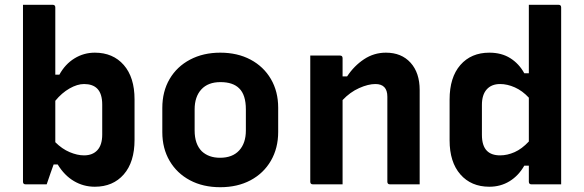

<svg xmlns="http://www.w3.org/2000/svg" viewBox="-20 -770 2440 802"><path d="M175 0H87Q76 0 76 -11V-750H200Q211 -750 211 -739V-458H228Q252 -502 291 -526Q330 -550 376 -550Q452 -550 497 -498.5Q542 -447 542 -355V-186Q542 -93 497 -41.5Q452 10 376 10Q329 10 289 -13.5Q249 -37 221 -83H204Q198 -67 191.5 -48Q185 -29 180 -14.5Q175 0 175 0ZM331 -419Q303 -419 270.5 -400.5Q238 -382 211 -349V-176Q239 -148 271 -134.5Q303 -121 331 -121Q367 -121 387 -143Q407 -165 407 -208V-333Q407 -379 386 -400Q367 -419 331 -419Z M900 -550Q972 -550 1026.5 -521Q1081 -492 1111.5 -440Q1142 -388 1142 -320V-219Q1142 -151 1111.5 -98.5Q1081 -46 1026.5 -17Q972 12 900 12Q828 12 773.5 -17Q719 -46 688.5 -98Q658 -150 658 -218V-319Q658 -388 688.5 -440Q719 -492 774 -521Q829 -550 900 -550ZM901 -427Q849 -427 821 -396.5Q793 -366 793 -313V-225Q793 -168 823 -138Q852 -111 899 -111Q951 -111 979 -141.5Q1007 -172 1007 -225V-313Q1007 -374 979 -401Q953 -427 901 -427Z M1411 0H1287Q1276 0 1276 -11V-538H1400Q1411 -538 1411 -527V-451H1430Q1459 -495 1500.5 -522.5Q1542 -550 1592 -550Q1657 -550 1695 -508Q1733 -466 1733 -394V0H1609Q1598 0 1598 -11V-366Q1598 -419 1548 -419Q1518 -419 1480 -402Q1442 -385 1411 -352Z M2024 -550Q2075 -550 2111.5 -527Q2148 -504 2170 -464H2189V-750H2313Q2324 -750 2324 -739V0H2200Q2189 0 2189 -11V-78H2170Q2146 -36 2108.5 -13Q2071 10 2024 10Q1948 10 1903 -41.5Q1858 -93 1858 -184V-354Q1858 -447 1903 -498.5Q1948 -550 2024 -550ZM2014 -140Q2033 -121 2069 -121Q2099 -121 2129.5 -134.5Q2160 -148 2189 -179V-362Q2162 -391 2130.5 -405Q2099 -419 2069 -419Q2033 -419 2013 -396.5Q1993 -374 1993 -332V-207Q1993 -161 2014 -140Z"/></svg>

Font: Recursive Sn Lnr St
Style: Bold
Weight: 700
Version: Version 1.079;hotconv 1.0.112;makeotfexe 2.5.65598; ttfautoh